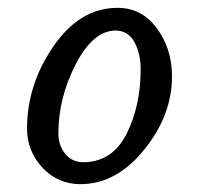

<svg xmlns="http://www.w3.org/2000/svg" viewBox="-20 -450 509 490"><path d="M129 -109Q129 -79 146.5 -57.5Q164 -36 192 -36Q266 -36 302.5 -107.5Q339 -179 339 -274Q339 -313 323 -342.5Q307 -372 275 -372Q218 -372 173.5 -286.5Q129 -201 129 -109ZM280 -430Q342 -430 380.5 -377.5Q419 -325 419 -255Q419 -156 348 -68Q277 20 185 20Q128 20 88.5 -22Q49 -64 49 -122Q49 -234 116.5 -332Q184 -430 280 -430Z"/></svg>

Font: EB Garamond 08
Style: Italic
Weight: 400
Italic angle: -14°
Version: Version 0.016